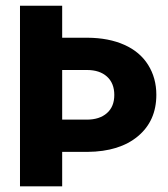

<svg xmlns="http://www.w3.org/2000/svg" viewBox="-20 -660 596 680"><path d="M288.1 -412.1H200.2V-236.3H287.1Q332.5 -236.3 358.6 -259.3Q384.8 -282.2 384.8 -323.7Q384.8 -365.2 358.9 -388.7Q333 -412.1 288.1 -412.1ZM50.8 -639.6H200.2V-526.4H290Q365.2 -525.9 420.4 -501.2Q475.6 -476.6 504.6 -430.2Q533.7 -383.8 533.7 -324.2Q533.7 -231.9 468.5 -177.5Q403.3 -123 290 -122.1H200.2V0H50.8Z"/></svg>

Font: Yantramanav Black
Style: Regular
Weight: 900
Version: Version 1.001;PS 1.0;hotconv 1.0.72;makeotf.lib2.5.5900; ttf